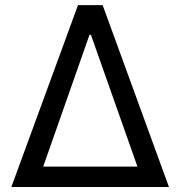

<svg xmlns="http://www.w3.org/2000/svg" viewBox="-20 -748 721 768"><path d="M25.4 0 292 -727.5H390.6L655.8 0ZM152.8 -81.5H529.8L343.8 -608.4H337.9Z"/></svg>

Font: Adwaita Sans
Style: Regular
Weight: 400
Designer: Rasmus Andersson
Foundry: rsms
Version: Version 4.001;git-9221beed3